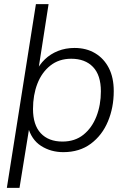

<svg xmlns="http://www.w3.org/2000/svg" viewBox="-20 -725 615 925"><path d="M13 180 153 -705H214L163 -377H152Q169 -413 196 -439Q223 -465 259.5 -479.5Q296 -494 339 -494Q396 -494 438.5 -468.5Q481 -443 504.5 -397Q528 -351 528 -286Q528 -207 500 -140Q472 -73 417.5 -32.5Q363 8 285 8Q225 8 178 -22Q131 -52 114 -116H122L74 180ZM281 -43Q341 -43 382 -76Q423 -109 444.5 -164Q466 -219 466 -285Q466 -363 428 -402.5Q390 -442 323 -442Q264 -442 222.5 -409Q181 -376 160 -321.5Q139 -267 139 -200Q139 -123 176.5 -83Q214 -43 281 -43Z"/></svg>

Font: Nunito Sans 12pt ExtraLight 12pt Light
Style: Italic
Weight: 300
Italic angle: -9°
Version: Version 3.101;gftools[0.9.27]